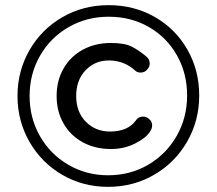

<svg xmlns="http://www.w3.org/2000/svg" viewBox="-20 -723 842 746"><path d="M400 3Q302 3 221.5 -44Q141 -91 94.5 -172Q48 -253 48 -350Q48 -447 94.5 -528Q141 -609 222 -656Q303 -703 402 -703Q501 -703 581.5 -657Q662 -611 708 -530.5Q754 -450 754 -352Q754 -254 707 -172.5Q660 -91 579 -44Q498 3 400 3ZM400 -42Q486 -42 556 -83Q626 -124 666.5 -195Q707 -266 707 -352Q707 -438 667.5 -508Q628 -578 558.5 -618Q489 -658 402 -658Q316 -658 245.5 -617Q175 -576 135 -505.5Q95 -435 95 -350Q95 -265 135 -194.5Q175 -124 245 -83Q315 -42 400 -42ZM411 -144Q350 -144 302 -170Q254 -196 227 -243Q200 -290 200 -350Q200 -410 227 -457Q254 -504 302 -530Q350 -556 411 -556Q463 -556 490.5 -542.5Q518 -529 549 -503Q560 -494 561.5 -479.5Q563 -465 553 -454Q543 -441 526 -441Q514 -441 506 -448Q467 -485 410 -488Q406 -488 402 -488Q349 -488 312.5 -450Q276 -412 276 -350Q276 -288 313.5 -250Q351 -212 407 -212Q409 -212 410 -212Q477 -213 507 -254Q517 -270 536 -270Q549 -270 559 -261Q570 -252 571 -238.5Q572 -225 563 -212Q549 -188 506 -166Q463 -144 411 -144Z"/></svg>

Font: Sepalumica Med
Style: Regular
Weight: 500
Designer: Julieta Ulanovsky
Foundry: Julieta Ulanovsky
Version: Version 7.200